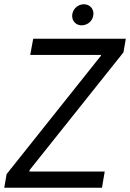

<svg xmlns="http://www.w3.org/2000/svg" viewBox="-27 -882 611 902"><path d="M-7 0H452L465 -76H111L112 -83L553 -636L564 -700H129L115 -624H448L447 -620L4 -64ZM356 -763C387 -763 412 -787 412 -818C412 -843 393 -862 367 -862C337 -862 312 -837 312 -807C312 -782 331 -763 356 -763Z"/></svg>

Font: Fixel Text 20240404
Style: Italic
Weight: 400
Width: 4
Italic angle: -10°
Designer: AlfaBravo + MacPaw
Foundry: Kyrylo Tkachov, Marchela Mozhyna, Serhii Makarenko, Maria Weinstein, Zakhar Kryvoshyya
Version: Version 1.211;Glyphs 3.2 (3225)